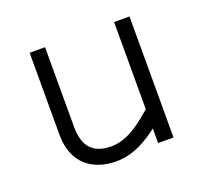

<svg xmlns="http://www.w3.org/2000/svg" viewBox="-87 -543 706 656"><g transform="rotate(-20 266.5 -215.0)"><path d="M136 -440H80V-142C80 -36 148 9 230 10C298 11 353 -27 387 -53V0H443V-440H387V-123C350 -92 297 -44 234 -44C177 -44 136 -69 136 -150Z"/></g></svg>

Font: Linear
Style: Regular
Weight: 400
Designer: Braydon G. Fuller
Foundry: Braydon G. Fuller
Version: Version 1.000;PS 001.000;hotconv 1.0.38